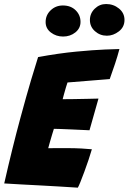

<svg xmlns="http://www.w3.org/2000/svg" viewBox="-34 -902 622 930"><path d="M343 7Q296.5 4 250.2 1.2Q204 -1.5 157.5 -4Q115 -6 71.8 -8.5Q28.5 -11 -13.5 -13.5Q6 -100 25.8 -179.8Q45.5 -259.5 64.5 -329.5Q93.5 -437 116.2 -513.5Q139 -590 150.5 -625.5Q251 -644 335.5 -652Q420 -660 475.2 -662.2Q530.5 -664.5 544.5 -664.5Q535 -628.5 523.2 -593.2Q511.5 -558 497.5 -519L293 -502.5Q290.5 -496 285.5 -479.2Q280.5 -462.5 275.8 -445.2Q271 -428 269.5 -421.5Q289 -421.5 321.8 -422Q354.5 -422.5 388 -423.2Q421.5 -424 443 -424.5L399.5 -271Q391.5 -271.5 367 -272.5Q342.5 -273.5 313 -275Q283.5 -276.5 259.2 -277.2Q235 -278 227 -278Q224.5 -270.5 218.8 -251.5Q213 -232.5 207.5 -213Q202 -193.5 199.5 -184Q205 -184.5 233.8 -184.5Q262.5 -184.5 293.5 -184.5Q328 -184.5 359.8 -182.8Q391.5 -181 411 -179Q404.5 -156.5 394.8 -127.5Q385 -98.5 374.5 -70Q364 -41.5 355.5 -20.5Q347 0.5 343 7ZM484 -729Q450.5 -729 426 -750.8Q401.5 -772.5 401.5 -805Q401.5 -837 424.8 -859.8Q448 -882.5 480 -882.5Q515.5 -882.5 542.2 -860.8Q569 -839 569 -805.5Q569 -771 541.8 -750Q514.5 -729 484 -729ZM271.5 -725Q238 -725 212.5 -744.5Q187 -764 187 -795Q187 -829 211.5 -852.2Q236 -875.5 270.5 -875.5Q309 -875.5 332.5 -852.2Q356 -829 356 -796Q356 -765 331 -745Q306 -725 271.5 -725Z"/></svg>

Font: Grandstander ExtraBold
Style: Italic
Weight: 800
Italic angle: -15°
Designer: Tyler Finck
Foundry: Etcetera Type Co
Version: Version 1.200; ttfautohint (v1.8.3)